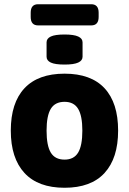

<svg xmlns="http://www.w3.org/2000/svg" viewBox="-20 -879 609 907"><path d="M285 8Q160 8 95.5 -62Q31 -132 31 -262Q31 -393 95.5 -462Q160 -531 285 -531Q410 -531 474 -462Q538 -393 538 -262Q538 -132 474 -62Q410 8 285 8ZM285 -125Q329 -125 349 -158Q369 -191 369 -262Q369 -332 349 -365Q329 -398 285 -398Q240 -398 220 -365Q200 -332 200 -262Q200 -191 220 -158Q240 -125 285 -125ZM285 -574Q240 -574 220 -583.5Q200 -593 200 -611V-679Q200 -697 220 -706.5Q240 -716 285 -716Q329 -716 349.5 -706.5Q370 -697 370 -679V-611Q370 -593 349.5 -583.5Q329 -574 285 -574ZM160 -759Q125 -759 125 -799V-819Q125 -859 160 -859H411Q446 -859 446 -819V-799Q446 -759 411 -759Z"/></svg>

Font: Asap ExtraBold
Style: Regular
Weight: 800
Designer: Pablo Cosgaya
Foundry: Omnibus-Type
Version: Version 3.001; ttfautohint (v1.8.4.7-5d5b)